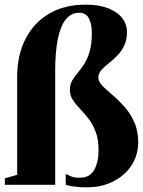

<svg xmlns="http://www.w3.org/2000/svg" viewBox="-20 -797 616 828"><path d="M354.5 11Q325 11 299.5 7.5Q274 4 263.5 0V-47Q275.5 -41 288 -35.8Q300.5 -30.5 323 -30.5Q367.5 -30.5 386.2 -64Q405 -97.5 405 -150.5Q405 -196.5 392.5 -229Q380 -261.5 361.8 -285Q343.5 -308.5 325 -327.8Q306.5 -347 294 -366Q281.5 -385 281.5 -408.5Q281.5 -432 291 -449Q300.5 -466 314.8 -482.5Q329 -499 343 -520.8Q357 -542.5 366.5 -574.5Q376 -606.5 376 -655Q376 -694.5 363.2 -718.2Q350.5 -742 321.5 -742Q286.5 -742 263.5 -713Q240.5 -684 229.2 -628.2Q218 -572.5 218 -492.5V0H1V-28L54 -43V-464.5Q54 -559 90 -629.2Q126 -699.5 192 -738.2Q258 -777 349 -777Q406.5 -777 446.2 -761.5Q486 -746 506.8 -719.2Q527.5 -692.5 527.5 -659Q527.5 -623.5 515 -598.8Q502.5 -574 484.2 -555.5Q466 -537 447.2 -522.5Q428.5 -508 416.2 -493.8Q404 -479.5 404 -462.5Q404 -445.5 421.2 -427.5Q438.5 -409.5 464.2 -388Q490 -366.5 515.5 -338.2Q541 -310 558.5 -271.8Q576 -233.5 576 -182.5Q576 -142.5 560 -107.2Q544 -72 514.2 -45.5Q484.5 -19 444 -4Q403.5 11 354.5 11Z"/></svg>

Font: Merriweather 120pt Black
Style: Regular
Weight: 900
Designer: Eben Sorkin
Foundry: Eben Sorkin
Version: Version 2.100